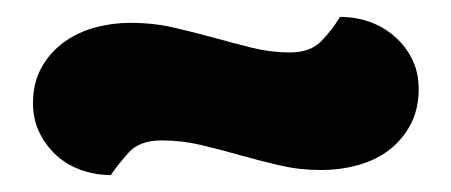

<svg xmlns="http://www.w3.org/2000/svg" viewBox="-20 -369 533 227"><path d="M382 -349Q401 -349 417.5 -343Q434 -337 447 -325.5Q460 -314 467.5 -298.5Q475 -283 475 -264Q475 -240 465.5 -222Q456 -204 440.5 -192Q425 -180 404 -174Q383 -168 359 -168Q334 -168 310.5 -173.5Q287 -179 264 -185.5Q241 -192 218 -197.5Q195 -203 171 -203Q145 -203 132 -188.5Q119 -174 111 -162Q93 -162 76 -168Q59 -174 46.5 -185.5Q34 -197 26.5 -212.5Q19 -228 19 -247Q19 -271 29 -289Q39 -307 55.5 -319Q72 -331 92.5 -336.5Q113 -342 134 -342Q161 -342 185 -336.5Q209 -331 232.5 -324.5Q256 -318 278 -312.5Q300 -307 323 -307Q347 -307 360 -320.5Q373 -334 382 -349Z"/></svg>

Font: Baloo 2 Latin
Style: Bold
Weight: 400
Designer: Sarang Kulkarni and Ek Type
Foundry: Ek Type
Version: Version 1.001